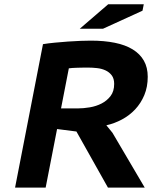

<svg xmlns="http://www.w3.org/2000/svg" viewBox="-20 -857 707 877"><path d="M176.3 -655.3Q199.7 -659.2 230 -662.1Q260.3 -665 290.5 -667.2Q320.8 -669.4 348.4 -670.4Q376 -671.4 394.5 -671.4Q456.1 -671.4 504.4 -661.6Q552.7 -651.9 586.2 -631.3Q619.6 -610.8 637.2 -579.8Q654.8 -548.8 654.8 -506.3Q654.8 -460 639.2 -422.6Q623.5 -385.3 597.4 -357.4Q571.3 -329.6 537.1 -311.3Q502.9 -293 465.8 -284.7L493.7 -250.5L641.1 0H473.1L329.1 -256.3L240.7 -267.6L188.5 0H48.8ZM381.8 -548.3Q370.6 -548.3 358.2 -548.1Q345.7 -547.9 333.7 -547.6Q321.8 -547.4 311.3 -546.6Q300.8 -545.9 294.4 -544.9L258.8 -361.8H335Q360.8 -361.8 390.1 -366.7Q419.4 -371.6 444.1 -384.3Q468.8 -397 485.1 -418.5Q501.5 -439.9 501.5 -473.6Q501.5 -498 490.5 -512.7Q479.5 -527.3 462.2 -535.4Q444.8 -543.5 423.6 -545.9Q402.3 -548.3 381.8 -548.3ZM474.1 -837.4H636.7L630.9 -808.1L450.2 -725.6H344.2Z"/></svg>

Font: PT Astra Sans
Style: Bold Italic
Weight: 700
Italic angle: -16°
Designer: A.Korolkova, I. Chaeva
Foundry: ParaType Ltd
Version: Version 1.002W